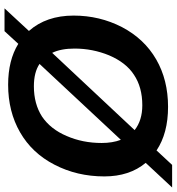

<svg xmlns="http://www.w3.org/2000/svg" viewBox="14 -770 782 850"><g transform="rotate(90 405.0 -345.0)"><path d="M453 -698Q570 -698 646 -647L710 -716H810L701 -599Q761 -527 761 -416Q761 -295 709 -195Q658 -96 566 -43Q474 10 355 10Q247 10 174 -35L118 26H17L117 -82Q49 -159 49 -280Q49 -395 100 -494Q152 -593 243 -645.5Q334 -698 453 -698ZM446 -584Q366 -584 311 -547Q257 -512 225 -437Q195 -364 195 -284Q195 -224 214 -185L556 -550Q513 -584 446 -584ZM613 -404Q613 -452 599 -489L263 -129Q300 -104 362 -104Q440 -104 496 -140Q552 -178 582 -249Q613 -320 613 -404Z"/></g></svg>

Font: Libra Sans
Style: Bold Italic
Weight: 700
Italic angle: -12°
Foundry: Context Ltd
Version: Version 1.002